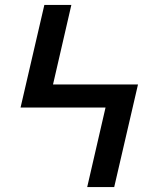

<svg xmlns="http://www.w3.org/2000/svg" viewBox="-20 -755 640 775"><path d="M332 0 406 -321H63L159 -735H268L194 -414H537L441 0Z"/></svg>

Font: Iosevka Curly SmBdEx
Style: Regular
Weight: 600
Width: 7
Monospace: yes
Designer: Belleve Invis
Foundry: Belleve Invis
Version: Version 11.1.0; ttfautohint (v1.8.3)